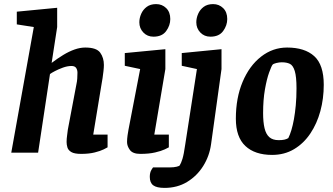

<svg xmlns="http://www.w3.org/2000/svg" viewBox="-20 -745 1625 937"><path d="M376 6Q343 6 328 -3Q313 -12 309 -25.5Q305 -39 305 -52Q305 -68 307.5 -84.5Q310 -101 311 -112L353 -334Q356 -347 357 -361.5Q358 -376 358 -390Q358 -404 351.5 -413.5Q345 -423 329 -423Q309 -423 287 -415Q265 -407 248 -398Q231 -389 224 -384L166 0H35L145 -613L62 -626V-688L259 -707V-613L232 -438Q261 -460 289 -477Q317 -494 344 -503.5Q371 -513 396 -513Q451 -513 469 -488Q487 -463 487 -428Q487 -416 485 -398Q483 -380 480.5 -363.5Q478 -347 476 -337L435 -88H505V-26Q502 -24 486 -16Q470 -8 442 -1Q414 6 376 6Z M665 6Q628 6 614 -13Q600 -32 600 -52Q600 -67 602.5 -84.5Q605 -102 607 -112L664 -408L589 -424V-486L787 -505V-408L733 -88H804V-26Q801 -24 784 -16Q767 -8 737 -1Q707 6 665 6ZM729 -566Q699 -566 679.5 -586.5Q660 -607 660 -636Q660 -657 669 -677.5Q678 -698 696 -711.5Q714 -725 742 -725Q771 -725 791 -705.5Q811 -686 811 -652Q811 -621 791 -593.5Q771 -566 729 -566Z M783 172Q745 172 728 159.5Q711 147 711 118Q711 97 719 84Q727 71 727 72H808Q829 72 842.5 68.5Q856 65 857 62Q864 51 870.5 30Q877 9 884 -40L941 -408L867 -424V-486L1061 -505V-408L1010 -41Q1002 17 971.5 65.5Q941 114 893 143Q845 172 783 172ZM1007 -566Q977 -566 957.5 -586.5Q938 -607 938 -636Q938 -657 947 -677.5Q956 -698 974 -711.5Q992 -725 1020 -725Q1049 -725 1069 -705.5Q1089 -686 1089 -652Q1089 -621 1069 -593.5Q1049 -566 1007 -566Z M1308 11Q1224 11 1177.5 -32.5Q1131 -76 1131 -166Q1131 -267 1164 -345.5Q1197 -424 1254 -468.5Q1311 -513 1381 -513Q1467 -513 1513.5 -471Q1560 -429 1560 -331Q1560 -264 1543.5 -203Q1527 -142 1494.5 -93.5Q1462 -45 1415 -17Q1368 11 1308 11ZM1340 -61Q1357 -61 1368 -63.5Q1379 -66 1387 -71Q1395 -87 1402 -110Q1409 -133 1414.5 -163.5Q1420 -194 1423.5 -231.5Q1427 -269 1427 -314Q1427 -371 1418.5 -398.5Q1410 -426 1394.5 -433.5Q1379 -441 1355 -441Q1343 -441 1328.5 -437.5Q1314 -434 1310 -429Q1305 -423 1293.5 -391.5Q1282 -360 1273 -309Q1264 -258 1264 -193Q1264 -149 1271 -119.5Q1278 -90 1294.5 -75.5Q1311 -61 1340 -61Z"/></svg>

Font: Faustina Light
Style: Bold Italic
Weight: 700
Italic angle: -8°
Version: Version 1.200